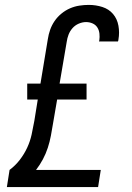

<svg xmlns="http://www.w3.org/2000/svg" viewBox="-20 -763 540 783"><path d="M8 0 19 -70Q43 -88 61 -111.5Q79 -135 91 -161Q103 -187 109 -214.5Q115 -242 120 -270L134 -357H91V-422H145L175 -603Q178 -623 184.5 -641.5Q191 -660 202.5 -677Q214 -694 230.5 -707.5Q247 -721 265.5 -729Q284 -737 303.5 -740Q323 -743 342 -743Q371 -743 397.5 -734.5Q424 -726 441 -706Q458 -686 463 -658Q468 -630 463 -602Q463 -600 462.5 -598Q462 -596 461 -594H384Q384 -595 384 -596Q384 -597 385 -598Q387 -612 385.5 -626Q384 -640 377 -651Q370 -662 357.5 -667.5Q345 -673 331 -673Q316 -673 301 -666.5Q286 -660 275.5 -648Q265 -636 259.5 -621.5Q254 -607 252 -592L223 -422H333V-357H213L196 -258Q192 -234 187.5 -209.5Q183 -185 175 -160.5Q167 -136 155 -113.5Q143 -91 127 -70H391L380 0Z"/></svg>

Font: Iosevka Curly Oblique
Style: Regular
Weight: 400
Italic angle: -9°
Monospace: yes
Designer: Belleve Invis
Foundry: Belleve Invis
Version: Version 11.1.0; ttfautohint (v1.8.3)